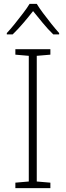

<svg xmlns="http://www.w3.org/2000/svg" viewBox="-20 -967 337 987"><path d="M239 0H59V-28L128 -34V-680L59 -686V-714H239V-686L169 -680V-34L239 -28ZM169 -947Q181 -927 201.5 -899.5Q222 -872 244 -844.5Q266 -817 284 -797V-790H254Q226 -817 199 -850Q172 -883 150 -910Q129 -883 101 -850Q73 -817 45 -790H15V-797Q34 -817 56 -844.5Q78 -872 99 -899.5Q120 -927 132 -947Z"/></svg>

Font: Noto Sans Hebrew Thin ExtraLight
Style: Regular
Weight: 250
Version: Version 3.001